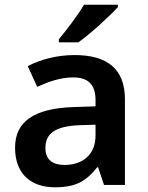

<svg xmlns="http://www.w3.org/2000/svg" viewBox="-20 -786 628 816"><path d="M481 -756V-766H337C311 -721 261 -656 230 -619V-606H313C363 -641 448 -719 481 -756ZM297 -552C222 -552 151 -533 98 -505L138 -417C187 -439 237 -457 291 -457C351 -457 386 -430 386 -361V-334L292 -331C125 -325 44 -270 44 -158C44 -43 116 10 213 10C303 10 346 -16 393 -75H397L422 0H511V-364C511 -492 437 -552 297 -552ZM320 -254 386 -256V-210C386 -127 329 -85 255 -85C206 -85 173 -105 173 -157C173 -215 209 -250 320 -254Z"/></svg>

Font: Noto Sans Sinhala SemiBold
Style: Regular
Weight: 600
Designer: Jelle Bosma - Monotype Design Team
Foundry: Monotype Imaging Inc.
Version: Version 2.006